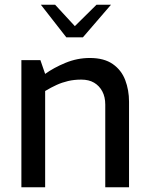

<svg xmlns="http://www.w3.org/2000/svg" viewBox="-20 -788 630 808"><path d="M70 0V-535H150L170 -477Q206 -503 255.5 -523.5Q305 -544 358 -544Q418 -544 454.5 -518.5Q491 -493 507 -451Q523 -409 523 -360V0H423V-348Q423 -380 410.5 -403.5Q398 -427 376 -440Q354 -453 322 -453Q292 -453 266.5 -447Q241 -441 218 -430.5Q195 -420 170 -405V0ZM259 -631 152 -768H212L295 -678L386 -768H447L329 -631Z"/></svg>

Font: Exo Thin Medium
Style: Regular
Weight: 500
Version: Version 2.000